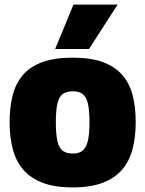

<svg xmlns="http://www.w3.org/2000/svg" viewBox="-20 -809 635 839"><path d="M22 -275Q22 -339 35 -391Q48 -443 79 -480Q110 -517 163.5 -537Q217 -557 298 -557Q378 -557 431 -537Q484 -517 515.5 -480Q547 -443 560 -391Q573 -339 573 -275Q573 -210 559 -157Q545 -104 513 -67Q481 -30 428 -10Q375 10 298 10Q220 10 167 -10Q114 -30 82 -67Q50 -104 36 -157Q22 -210 22 -275ZM224 -275Q224 -222 231 -192Q238 -162 254.5 -150Q271 -138 298 -138Q324 -138 340 -150Q356 -162 363.5 -192Q371 -222 371 -275Q371 -327 364 -356.5Q357 -386 341.5 -398Q326 -410 298 -410Q270 -410 254 -398Q238 -386 231 -356.5Q224 -327 224 -275ZM221 -595 301 -789H494L369 -595Z"/></svg>

Font: Georama ExtraBold
Style: Regular
Weight: 800
Designer: Jean-Baptiste Levee
Foundry: Production Type
Version: Version 1.001